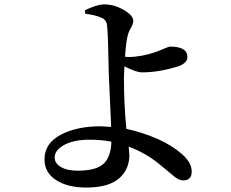

<svg xmlns="http://www.w3.org/2000/svg" viewBox="-20 -801 1040 866"><path d="M331.1 -31.2Q413.1 -31.2 446.8 -62Q480.5 -92.8 482.4 -162.1Q437.5 -170.9 383.8 -170.9Q313.5 -170.9 270 -147.5Q226.6 -124 226.6 -90.8Q226.6 -64.5 254.4 -47.9Q282.2 -31.2 331.1 -31.2ZM549.8 -222.7V-219.7Q621.1 -205.1 696.3 -171.9Q757.8 -143.6 801.3 -105.5Q844.7 -67.4 844.7 -27.3Q844.7 12.7 805.7 12.7Q788.1 12.7 766.6 -4.4Q745.1 -21.5 709 -52.2Q672.9 -83 633.8 -105.5Q597.7 -126 560.5 -139.6Q563.5 -104.5 563.5 -101.6Q563.5 -36.1 516.1 4.4Q468.8 44.9 368.2 44.9Q285.2 44.9 232.9 11.2Q180.7 -22.5 180.7 -82Q180.7 -154.3 253.4 -192.9Q326.2 -231.4 433.6 -231.4Q437.5 -231.4 481.4 -228.5Q480.5 -258.8 476.1 -346.7Q471.7 -434.6 470.7 -468.8Q467.8 -644.5 462.9 -685.5Q460.9 -711.9 436.5 -721.7Q412.1 -732.4 364.3 -739.3L363.3 -754.9Q418 -781.2 450.2 -781.2Q495.1 -781.2 538.1 -756.3Q581.1 -731.4 581.1 -707Q581.1 -693.4 570.8 -675.8Q560.5 -658.2 557.6 -646.5Q548.8 -618.2 543.9 -544.9Q549.8 -543.9 559.6 -543.9Q617.2 -543.9 685.5 -567.4Q698.2 -572.3 712.9 -578.6Q727.5 -585 735.8 -587.9Q744.1 -590.8 748 -590.8Q825.2 -590.8 825.2 -543.9Q825.2 -517.6 787.1 -502.9Q699.2 -474.6 620.1 -474.6Q593.8 -474.6 541 -502Q539.1 -464.8 539.1 -451.2Q539.1 -326.2 549.8 -222.7Z"/></svg>

Font: GenYoMin TW TTF SemiBold
Style: Regular
Weight: 600
Version: Version 1.300